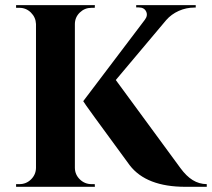

<svg xmlns="http://www.w3.org/2000/svg" viewBox="-20 -720 817 740"><path d="M268.6 -627.9V-72.8Q269 -46.9 287.8 -28.6Q306.6 -10.3 333 -10.3H345.2L345.7 0H42V-10.3H54.7Q81.1 -10.3 99.6 -28.6Q118.2 -46.9 118.7 -72.8V-627.4Q117.7 -653.3 99.1 -671.6Q80.6 -689.9 54.7 -689.9H42V-700.2H345.7L345.2 -689.9H332.5Q306.6 -689.9 287.8 -671.9Q269 -653.8 268.6 -627.9ZM426.3 -411.6 675.3 -72.3Q698.2 -41 722.7 -25.9Q747.1 -10.7 776.9 -10.3V0H694.8Q543.9 0 480 -83Q300.8 -326.7 300.8 -330.1L538.1 -643.6Q550.8 -660.2 543.2 -675.8Q535.6 -691.4 514.6 -691.4H504.9V-700.2H734.4V-690.9H730Q697.8 -690.9 668.9 -678Q640.1 -665 620.6 -642.6Z"/></svg>

Font: Cinzel Decorative Bold
Style: Regular
Weight: 700
Designer: Natanael Gama
Version: Version 1.001;PS 001.001;hotconv 1.0.56;makeotf.lib2.0.21325